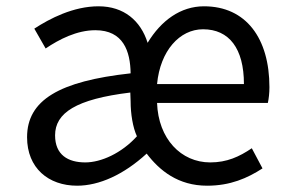

<svg xmlns="http://www.w3.org/2000/svg" viewBox="-20 -577 917 610"><path d="M225 13C295 13 373 -22 446 -89C487 -35 546 13 638 13C712 13 766 -11 814 -42L780 -106C740 -79 701 -61 648 -61C555 -61 483 -136 479 -250H831C834 -264 836 -281 836 -300C836 -455 762 -557 628 -557C554 -557 492 -512 449 -441C427 -511 374 -557 293 -557C213 -557 138 -518 89 -486L125 -423C168 -452 224 -481 283 -481C372 -481 394 -414 395 -344C168 -319 66 -259 66 -141C66 -43 134 13 225 13ZM251 -61C196 -61 155 -85 155 -147C155 -218 221 -262 394 -283L395 -255C395 -215 402 -172 415 -144C366 -90 301 -61 251 -61ZM479 -310C489 -416 551 -484 625 -484C708 -484 755 -423 755 -310Z"/></svg>

Font: Noto Sans CJK HK
Style: Regular
Weight: 400
Designer: Ryoko NISHIZUKA 西塚涼子 (kana, bopomofo & ideographs); Paul D. Hunt (Latin, Greek & Cyrillic); Sandoll Communications 산돌커뮤니
Foundry: Adobe
Version: Version 2.004;hotconv 1.0.118;makeotfexe 2.5.65603